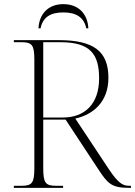

<svg xmlns="http://www.w3.org/2000/svg" viewBox="-20 -908 653 928"><path d="M166 -771H176C187 -825 224 -848 286 -848C347 -848 386 -825 397 -771H407C404 -838 362 -888 286 -888C211 -888 169 -838 166 -771ZM47 0H285V-10H251C200 -10 189 -24 189 -95V-330H297L455 -90C502 -19 519 0 607 0H613V-10H604C574 -10 552 -22 507 -89L344 -335C430 -354 504 -415 504 -532C504 -660 433 -714 264 -714H47V-704H84C135 -704 146 -690 146 -620V-95C146 -24 135 -10 84 -10H47ZM284 -340H189V-704H272C416 -704 459 -647 459 -529C459 -405 389 -340 284 -340Z"/></svg>

Font: Noto Serif Display ExtraLight
Style: Regular
Weight: 200
Designer: Monotype Design Team
Foundry: Monotype Imaging Inc.
Version: Version 2.009